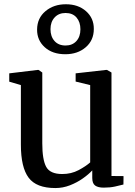

<svg xmlns="http://www.w3.org/2000/svg" viewBox="-20 -894 651 924"><path d="M479 9Q452 9 438 -1Q424 -11 424 -37.5V-74Q406 -54.5 378.2 -35Q350.5 -15.5 316.5 -2.2Q282.5 11 246.5 11Q155 11 117.8 -38.8Q80.5 -88.5 80.5 -198V-484.5L24.5 -501V-541L161.5 -557.5H165.5L183.5 -545V-204Q183.5 -126 202.2 -91.2Q221 -56.5 279.5 -56.5Q323 -56.5 358.2 -75.2Q393.5 -94 414 -112.5V-484.5L344 -501.5V-541L490.5 -557.5H495L516.5 -545V-47L574.5 -46.5L574 -6Q557 -1.5 533.2 3.8Q509.5 9 479 9ZM294.5 -633Q232.5 -633 195.2 -666.8Q158 -700.5 158.5 -752Q159 -807 198.8 -840.2Q238.5 -873.5 297 -873.5Q356.5 -873.5 394.2 -840Q432 -806.5 431.5 -754.5Q431.5 -700 392.5 -666.5Q353.5 -633 294.5 -633ZM295.5 -675Q328 -675 347.5 -696.2Q367 -717.5 367 -753Q367 -788 348.2 -809.8Q329.5 -831.5 295.5 -831.5Q262.5 -831.5 242.8 -810Q223 -788.5 223 -753.5Q223 -718.5 242.2 -696.8Q261.5 -675 295.5 -675Z"/></svg>

Font: Merriweather Text
Style: Regular
Weight: 400
Designer: Eben Sorkin
Foundry: Eben Sorkin
Version: Version 2.100; ttfautohint (v1.7.19-72a1) -l 8 -r 50 -G 200 